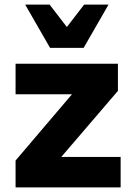

<svg xmlns="http://www.w3.org/2000/svg" viewBox="-20 -817 571 837"><path d="M47.9 -117.2 293.9 -406.2H47.9V-539.1H494.1V-420.9L247.1 -132.8H505.9V0H47.9ZM89.8 -796.9H196.3L271.5 -699.2L346.7 -796.9H453.1L344.7 -608.4H198.2Z"/></svg>

Font: Min Sans Black
Style: Regular
Weight: 900
Designer: Jinseong-Kim, NotoSansCJK, Nunito
Foundry: Jinseong-Kim
Version: Version 1.000